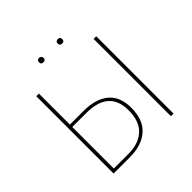

<svg xmlns="http://www.w3.org/2000/svg" viewBox="-211 -1017 1196 1196"><g transform="rotate(-45 387.0 -419.0)"><path d="M284 -818Q284 -826 289.5 -832Q295 -838 304 -838Q313 -838 318.5 -832Q324 -826 324 -818Q324 -799 304 -799Q284 -799 284 -818ZM470 -799Q449 -799 449 -818Q449 -838 470 -838Q489 -838 489 -818Q489 -799 470 -799ZM266 -408Q374 -408 432.5 -358.5Q491 -309 491 -212Q491 -106 431 -53Q371 0 267 0H123V-681H146V-408ZM628 -681H651V0H628ZM273 -21Q365 -21 416.5 -68.5Q468 -116 468 -213Q468 -387 268 -387H146V-21Z"/></g></svg>

Font: FiraGO Thin
Style: Regular
Weight: 100
Designer: bBox Type
Foundry: bBox Type GmbH
Version: Version 1.001;PS 001.001;hotconv 1.0.88;makeotf.lib2.5.64775